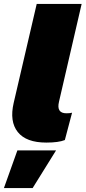

<svg xmlns="http://www.w3.org/2000/svg" viewBox="-46 -720 438 983"><path d="M191 10Q88 10 45 -44Q2 -98 24 -193L142 -700H372L256 -199Q242 -140 294 -140Q314 -140 323 -143L286 -3Q254 10 191 10ZM241 50 121 243H-26L43 50Z"/></svg>

Font: Elaine Sans Black
Style: Italic
Weight: 900
Italic angle: -13°
Designer: Wei Huang
Foundry: Wei Huang
Version: Version 2.001;December 24, 2019;FontCreator 12.0.0.2547 64-b